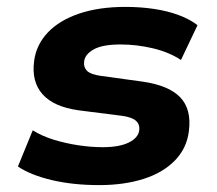

<svg xmlns="http://www.w3.org/2000/svg" viewBox="-20 -526 630 557"><path d="M268 11Q192 11 130.5 -3.5Q69 -18 32 -43L75 -148Q102 -131 136.5 -120.5Q171 -110 207.5 -104.5Q244 -99 278 -99Q326 -99 353.5 -112.5Q381 -126 384 -148Q386 -165 374.5 -175.5Q363 -186 334 -190L208 -206Q136 -216 103.5 -252.5Q71 -289 79 -349Q85 -396 118.5 -431.5Q152 -467 209.5 -486.5Q267 -506 344 -506Q388 -506 427.5 -500Q467 -494 499 -482Q531 -470 553 -453L505 -352Q470 -375 423 -386Q376 -397 330 -397Q277 -397 251.5 -382.5Q226 -368 224 -347Q222 -331 232.5 -320.5Q243 -310 272 -306L395 -289Q470 -278 503 -243.5Q536 -209 528 -146Q522 -96 487.5 -60.5Q453 -25 396.5 -7Q340 11 268 11Z"/></svg>

Font: Nunito Sans 10pt SemiExpanded ExtraBold
Style: Italic
Weight: 800
Width: 6
Italic angle: -9°
Designer: Vernon Adams
Foundry: Vernon Adams
Version: Version 3.101;gftools[0.9.27]